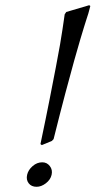

<svg xmlns="http://www.w3.org/2000/svg" viewBox="-20 -706 367 737"><path d="M326.7 -683 322.4 -686 234.4 -660 228.3 -651C227.4 -644.3 226.3 -636.5 224.9 -627.5C223.5 -618.5 221.7 -606.5 219.6 -591.5C217.4 -576.5 214.4 -557.5 210.4 -534.5C206.4 -511.5 201.1 -482.8 194.5 -448.5C188 -414.2 179.9 -372.8 170.4 -324.5C160.9 -276.2 149.2 -219 135.3 -153L140.4 -149L179.1 -165L185.7 -172C203 -241.3 218.2 -300.5 231.2 -349.5C244.2 -398.5 255.3 -439.7 264.7 -473C274.1 -506.3 281.8 -533.2 287.8 -553.5C293.8 -573.8 298.7 -590.2 302.6 -602.5C306.4 -614.8 309.5 -624.7 311.9 -632L319 -654C319.8 -657.3 320.9 -661.5 322.4 -666.5C323.9 -671.5 325.3 -677 326.7 -683ZM84.1 -35C81.2 -22.3 83.2 -11.5 90.1 -2.5C97 6.5 107.1 11 120.5 11C132.5 11 144.3 6.5 156.1 -2.5C167.8 -11.5 175.2 -22.3 178.1 -35C181 -47.7 178.8 -58.8 171.3 -68.5C163.9 -78.2 154.2 -83 142.2 -83C128.8 -83 116.5 -78.2 105.3 -68.5C94.1 -58.8 87 -47.7 84.1 -35Z"/></svg>

Font: Quattrocento
Style: Italic
Weight: 400
Italic angle: -13°
Designer: Pablo Impallari
Foundry: Pablo Impallari, Igino Marini, Branda Gallo
Version: Version 2.000